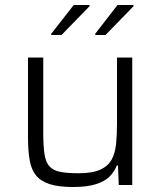

<svg xmlns="http://www.w3.org/2000/svg" viewBox="-20 -740 641 768"><path d="M272 8Q214 8 178.5 -3.5Q143 -15 124 -38.5Q105 -62 98.5 -100Q92 -138 92 -190V-510H153V-209Q153 -156 158 -123.5Q163 -91 178 -74.5Q193 -58 221 -52.5Q249 -47 294 -47Q350 -47 381.5 -61.5Q413 -76 427 -102.5Q441 -129 444.5 -165.5Q448 -202 448 -246V-510H509V0H455L452 -78H447Q438 -54 419 -34.5Q400 -15 364.5 -3.5Q329 8 272 8ZM185 -600V-605L275 -720H338V-715L226 -600ZM361 -600V-605L450 -720H514V-715L402 -600Z"/></svg>

Font: Saira Thin Light
Style: Regular
Weight: 300
Version: Version 1.101